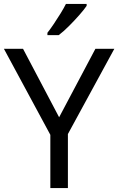

<svg xmlns="http://www.w3.org/2000/svg" viewBox="-20 -964 606 984"><path d="M283 -363 469 -714H566L328 -277V0H238V-273L0 -714H98ZM424 -944V-934Q412 -916 387 -887.5Q362 -859 333.5 -830.5Q305 -802 281 -784H223V-796Q238 -815 255.5 -841Q273 -867 290 -894.5Q307 -922 318 -944Z"/></svg>

Font: Noto IKEA Latin
Style: Regular
Weight: 400
Designer: Monotype Design Team
Foundry: Monotype Imaging Inc.
Version: Version 1.0